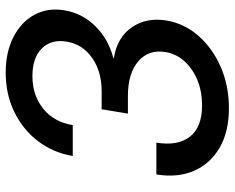

<svg xmlns="http://www.w3.org/2000/svg" viewBox="-92 -686 791 646"><g transform="rotate(-90 303.0 -363.5)"><path d="M261.7 11.7Q181.6 11.7 127.7 -20Q73.7 -51.8 50.3 -106.9Q26.9 -162.1 38.6 -232.4H145.5Q133.8 -159.7 166 -119.1Q198.2 -78.6 271 -78.6Q317.4 -78.6 355.7 -94.2Q394 -109.9 419.2 -137.7Q444.3 -165.5 450.2 -201.2Q460 -258.3 419.2 -293.2Q378.4 -328.1 303.7 -328.1H243.2L257.8 -416.5H318.4Q385.3 -416.5 430.9 -448.7Q476.6 -481 485.4 -533.7Q494.1 -585.4 462.9 -617.4Q431.6 -649.4 369.1 -649.4Q305.2 -649.4 260 -613.3Q214.8 -577.1 204.6 -513.7H100.6Q111.8 -579.6 150.6 -630.6Q189.5 -681.6 249 -710.4Q308.6 -739.3 380.9 -739.3Q450.2 -739.3 500.7 -713.4Q551.3 -687.5 575.7 -642.8Q600.1 -598.1 590.8 -542Q581.1 -481.9 537.4 -437.7Q493.7 -393.6 429.7 -377V-375.5Q500 -364.3 533.7 -314.9Q567.4 -265.6 556.6 -198.7Q546.4 -138.2 504.9 -90.8Q463.4 -43.5 400.4 -15.9Q337.4 11.7 261.7 11.7Z"/></g></svg>

Font: Inter Display Medium
Style: Italic
Weight: 500
Italic angle: -9.39999°
Designer: Rasmus Andersson
Foundry: rsms
Version: Version 4.000;git-a52131595